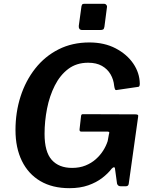

<svg xmlns="http://www.w3.org/2000/svg" viewBox="-20 -974 787 1004"><path d="M343 10Q254 10 191 -27Q128 -64 94.5 -132.5Q61 -201 61 -294Q61 -387 87.5 -469.5Q114 -552 164.5 -616Q215 -680 286.5 -716Q358 -752 447 -752Q526 -752 585 -721Q644 -690 677 -641.5Q710 -593 711 -537Q711 -521 704 -520L588 -503Q584 -502 581.5 -507Q579 -512 577 -525Q574 -558 558 -585.5Q542 -613 513 -629.5Q484 -646 441 -646Q380 -646 337 -613.5Q294 -581 266.5 -526.5Q239 -472 226 -406Q213 -340 213 -274Q213 -180 250.5 -138Q288 -96 357 -96Q396 -96 427 -108.5Q458 -121 481 -141.5Q504 -162 519.5 -186.5Q535 -211 543 -236L550 -274Q556 -286 541 -286H404Q395 -286 396 -298L404 -368Q405 -377 413 -377L688 -376Q698 -376 701 -373Q704 -370 702 -361L653 -12Q651 0 638 0H611Q596 0 592 -14L581 -94Q580 -100 575.5 -99.5Q571 -99 564 -92Q545 -67 514.5 -43.5Q484 -20 441.5 -5Q399 10 343 10ZM539 -934 526 -834Q524 -823 519.5 -820Q515 -817 502 -817H411Q399 -817 395 -823.5Q391 -830 392 -839L406 -941Q408 -949 410.5 -951.5Q413 -954 420 -954H526Q532 -954 536.5 -948Q541 -942 539 -934Z"/></svg>

Font: Libre Franklin Thin SemiBold
Style: Italic
Weight: 600
Italic angle: -8°
Version: Version 3.000